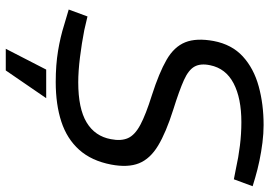

<svg xmlns="http://www.w3.org/2000/svg" viewBox="-154 -596 933 665"><g transform="rotate(90 312.5 -263.5)"><path d="M264 10Q205 10 156.5 2Q108 -6 67 -19L13 -35L37 -100L84 -89Q130 -80 178.5 -74Q227 -68 265 -68Q356 -68 404 -97Q452 -126 462 -181Q469 -216 458.5 -240Q448 -264 412.5 -283Q377 -302 310 -323Q232 -348 187 -374Q142 -400 126.5 -438.5Q111 -477 122 -537Q134 -600 175.5 -638Q217 -676 279 -693Q341 -710 413 -710Q442 -710 474 -706Q506 -702 537 -695.5Q568 -689 595 -681L625 -672L601 -607L565 -614Q525 -623 484 -628Q443 -633 403 -633Q320 -633 268.5 -606Q217 -579 206 -525Q199 -492 210.5 -471Q222 -450 257.5 -434Q293 -418 360 -397Q439 -372 484.5 -344.5Q530 -317 545.5 -278.5Q561 -240 550 -182Q537 -114 499 -71.5Q461 -29 401.5 -9.5Q342 10 264 10ZM149 183 221 43H320L224 183Z"/></g></svg>

Font: REM Light
Style: Italic
Weight: 300
Italic angle: -11°
Designer: Octavio Pardo
Foundry: Ashler Design
Version: Version 1.005;gftools[0.9.28]